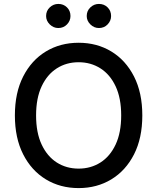

<svg xmlns="http://www.w3.org/2000/svg" viewBox="-20 -957 808 987"><path d="M711.6 -363.6Q711.6 -247.2 669 -163.5Q626.4 -79.9 552.4 -35Q478.3 9.9 384.2 9.9Q289.8 9.9 215.7 -35Q141.7 -79.9 99.1 -163.7Q56.5 -247.5 56.5 -363.6Q56.5 -480.1 99.1 -563.7Q141.7 -647.4 215.7 -692.3Q289.8 -737.2 384.2 -737.2Q478.3 -737.2 552.4 -692.3Q626.4 -647.4 669 -563.7Q711.6 -480.1 711.6 -363.6ZM603 -363.6Q603 -452.4 574.4 -513.3Q545.8 -574.2 496.3 -605.6Q446.7 -637.1 384.2 -637.1Q321.4 -637.1 272 -605.6Q222.7 -574.2 194.1 -513.3Q165.5 -452.4 165.5 -363.6Q165.5 -274.9 194.1 -214Q222.7 -153.1 272 -121.6Q321.4 -90.2 384.2 -90.2Q446.7 -90.2 496.3 -121.6Q545.8 -153.1 574.4 -214Q603 -274.9 603 -363.6ZM279.8 -812.9Q254.6 -812.9 235.8 -831.5Q217 -850.1 217 -874.6Q217 -901.3 235.8 -919Q254.6 -936.8 279.8 -936.8Q306.5 -936.8 324.4 -919Q342.3 -901.3 342.3 -874.6Q342.3 -850.1 324.4 -831.5Q306.5 -812.9 279.8 -812.9ZM488.6 -812.9Q463.4 -812.9 444.6 -831.5Q425.8 -850.1 425.8 -874.6Q425.8 -901.3 444.6 -919Q463.4 -936.8 488.6 -936.8Q515.3 -936.8 533.2 -919Q551.1 -901.3 551.1 -874.6Q551.1 -850.1 533.2 -831.5Q515.3 -812.9 488.6 -812.9Z"/></svg>

Font: InterMG Medium
Style: Regular
Weight: 500
Designer: Rasmus Andersson
Foundry: rsms
Version: Version 3.019;December 26, 2023;FontCreator 15.0.0.2955 64-b